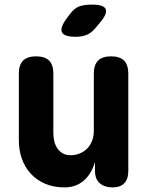

<svg xmlns="http://www.w3.org/2000/svg" viewBox="-20 -805 640 835"><path d="M388 -235V-485Q388 -523 406.5 -541.5Q425 -560 463 -560Q501 -560 519.5 -541.5Q538 -523 538 -485V-63Q538 -26 520.5 -8Q503 10 469 10Q435 10 414 -8Q393 -26 393 -63V-100Q377 -47 343 -18.5Q309 10 261 10Q213 10 176 -6Q139 -22 113.5 -50Q88 -78 75 -115Q62 -152 62 -195V-485Q62 -523 80.5 -541.5Q99 -560 137 -560Q175 -560 193.5 -541.5Q212 -523 212 -485V-225Q212 -208 216 -191Q220 -174 229 -160.5Q238 -147 252 -138.5Q266 -130 287 -130Q310 -130 329 -138.5Q348 -147 361 -161Q374 -175 381 -194Q388 -213 388 -235ZM395 -683Q378 -662 357 -653.5Q336 -645 310 -645Q259 -645 249.5 -664.5Q240 -684 270 -725L285 -745Q305 -771 327 -778Q349 -785 380 -785Q431 -785 439.5 -765.5Q448 -746 416 -708Z"/></svg>

Font: Maple Mono NL ExtraBold
Style: Regular
Weight: 800
Monospace: yes
Designer: subframe7536
Version: Version 7.000